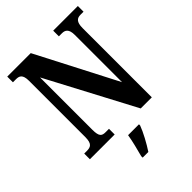

<svg xmlns="http://www.w3.org/2000/svg" viewBox="-265 -833 1173 1173"><g transform="rotate(-45 322.0 -246.5)"><path d="M22 0H236V-49H208C176 -49 160 -57 160 -116V-569L461 0H557V-598C557 -651 576 -665 606 -665H632V-714H419V-665H446C473 -665 494 -653 494 -602V-194L225 -714H22V-665H49C76 -665 98 -657 98 -602V-116C98 -57 77 -49 43 -49H22ZM257 208V221H306C334 179 370 113 385 71V61H291C284 107 268 166 257 208Z"/></g></svg>

Font: Noto Serif Tamil ExtraCondensed
Style: Bold Italic
Weight: 700
Width: 2
Italic angle: -12°
Designer: Indian Type Foundry, Tom Grace, and the Monotype Design Team
Foundry: Monotype Imaging Inc.
Version: Version 2.003